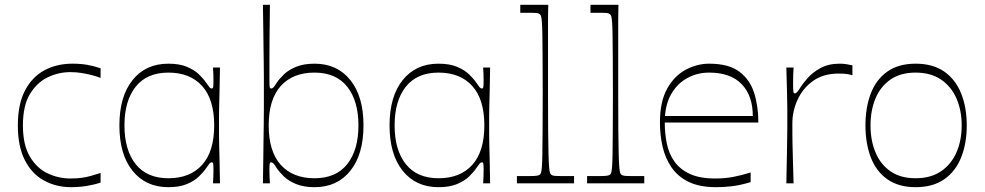

<svg xmlns="http://www.w3.org/2000/svg" viewBox="-20 -760 4082 796"><path d="M275 16Q213 16 162.5 -11.5Q112 -39 83 -96Q54 -153 54 -240Q54 -328 83.5 -384.5Q113 -441 164 -468.5Q215 -496 280 -496Q316 -496 343 -491Q370 -486 397 -477V-437Q379 -444 359 -449Q339 -454 317.5 -457.5Q296 -461 271 -461Q223 -461 178 -439.5Q133 -418 104 -370Q75 -322 75 -240Q75 -159 104 -110.5Q133 -62 178 -41Q223 -20 271 -20Q299 -20 320 -23Q341 -26 359.5 -31.5Q378 -37 397 -43V-3Q370 6 338.5 11Q307 16 275 16Z M678 16Q584 16 529.5 -52Q475 -120 475 -240Q475 -360 529.5 -428Q584 -496 678 -496Q724 -496 755 -483Q786 -470 805 -451.5Q824 -433 834 -418Q845 -402 849 -397.5Q853 -393 858 -393Q863 -393 864 -400.5Q865 -408 865 -430Q865 -439 864.5 -452.5Q864 -466 863 -480H892Q891 -414 890 -376.5Q889 -339 888.5 -317.5Q888 -296 888 -280Q888 -264 888 -240Q888 -216 888 -200Q888 -184 888.5 -162.5Q889 -141 890 -103.5Q891 -66 892 0H863Q864 -14 864.5 -28Q865 -42 865 -53Q865 -73 864 -80Q863 -87 858 -87Q853 -87 849 -82.5Q845 -78 834 -62Q824 -47 805 -28.5Q786 -10 755 3Q724 16 678 16ZM678 -21Q768 -21 818 -76.5Q868 -132 868 -240Q868 -348 818 -403.5Q768 -459 678 -459Q589 -459 542.5 -400.5Q496 -342 496 -240Q496 -138 542.5 -79.5Q589 -21 678 -21Z M1284 16Q1239 16 1207.5 3Q1176 -10 1157 -28.5Q1138 -47 1128 -62Q1118 -78 1113.5 -82.5Q1109 -87 1104 -87Q1099 -87 1098 -80Q1097 -73 1097 -53Q1097 -42 1097.5 -28Q1098 -14 1099 0H1070Q1071 -52 1071.5 -96.5Q1072 -141 1072.5 -178.5Q1073 -216 1073.5 -249Q1074 -282 1074 -312.5Q1074 -343 1074 -373Q1074 -403 1074 -433Q1074 -463 1073.5 -495Q1073 -527 1072.5 -564Q1072 -601 1071.5 -644.5Q1071 -688 1070 -740H1099Q1099 -729 1098.5 -692.5Q1098 -656 1097.5 -607Q1097 -558 1097 -510Q1097 -462 1097 -427Q1097 -407 1098 -400Q1099 -393 1104 -393Q1109 -393 1113.5 -397.5Q1118 -402 1128 -418Q1138 -433 1157 -451.5Q1176 -470 1207.5 -483Q1239 -496 1284 -496Q1378 -496 1432.5 -428Q1487 -360 1487 -240Q1487 -120 1432.5 -52Q1378 16 1284 16ZM1284 -21Q1373 -21 1419.5 -79.5Q1466 -138 1466 -240Q1466 -342 1419.5 -400.5Q1373 -459 1284 -459Q1194 -459 1144 -403.5Q1094 -348 1094 -240Q1094 -132 1144 -76.5Q1194 -21 1284 -21Z M1798 16Q1704 16 1649.5 -52Q1595 -120 1595 -240Q1595 -360 1649.5 -428Q1704 -496 1798 -496Q1844 -496 1875 -483Q1906 -470 1925 -451.5Q1944 -433 1954 -418Q1965 -402 1969 -397.5Q1973 -393 1978 -393Q1983 -393 1984 -400.5Q1985 -408 1985 -430Q1985 -439 1984.5 -452.5Q1984 -466 1983 -480H2012Q2011 -414 2010 -376.5Q2009 -339 2008.5 -317.5Q2008 -296 2008 -280Q2008 -264 2008 -240Q2008 -216 2008 -200Q2008 -184 2008.5 -162.5Q2009 -141 2010 -103.5Q2011 -66 2012 0H1983Q1984 -14 1984.5 -28Q1985 -42 1985 -53Q1985 -73 1984 -80Q1983 -87 1978 -87Q1973 -87 1969 -82.5Q1965 -78 1954 -62Q1944 -47 1925 -28.5Q1906 -10 1875 3Q1844 16 1798 16ZM1798 -21Q1888 -21 1938 -76.5Q1988 -132 1988 -240Q1988 -348 1938 -403.5Q1888 -459 1798 -459Q1709 -459 1662.5 -400.5Q1616 -342 1616 -240Q1616 -138 1662.5 -79.5Q1709 -21 1798 -21Z M2123 0V-30Q2138 -30 2150 -30Q2162 -30 2171 -30Q2197 -30 2205.5 -31.5Q2214 -33 2218 -36Q2221 -38 2223 -44Q2225 -50 2226.5 -67.5Q2228 -85 2228.5 -120.5Q2229 -156 2229.5 -216.5Q2230 -277 2230 -371Q2230 -463 2229.5 -523Q2229 -583 2228.5 -618Q2228 -653 2226.5 -670Q2225 -687 2223 -693Q2221 -699 2218 -701Q2214 -705 2205.5 -706Q2197 -707 2173 -707Q2166 -707 2157 -707Q2148 -707 2137 -707V-740H2253Q2253 -731 2252.5 -715.5Q2252 -700 2252 -674Q2252 -648 2252 -607.5Q2252 -567 2252 -509Q2252 -451 2252 -371Q2252 -277 2252.5 -216.5Q2253 -156 2254 -120.5Q2255 -85 2256.5 -67.5Q2258 -50 2260 -44Q2262 -38 2265 -36Q2270 -32 2279 -31Q2288 -30 2318 -30Q2326 -30 2336.5 -30Q2347 -30 2360 -30V0Z M2414 0V-30Q2429 -30 2441 -30Q2453 -30 2462 -30Q2488 -30 2496.5 -31.5Q2505 -33 2509 -36Q2512 -38 2514 -44Q2516 -50 2517.5 -67.5Q2519 -85 2519.5 -120.5Q2520 -156 2520.5 -216.5Q2521 -277 2521 -371Q2521 -463 2520.5 -523Q2520 -583 2519.5 -618Q2519 -653 2517.5 -670Q2516 -687 2514 -693Q2512 -699 2509 -701Q2505 -705 2496.5 -706Q2488 -707 2464 -707Q2457 -707 2448 -707Q2439 -707 2428 -707V-740H2544Q2544 -731 2543.5 -715.5Q2543 -700 2543 -674Q2543 -648 2543 -607.5Q2543 -567 2543 -509Q2543 -451 2543 -371Q2543 -277 2543.5 -216.5Q2544 -156 2545 -120.5Q2546 -85 2547.5 -67.5Q2549 -50 2551 -44Q2553 -38 2556 -36Q2561 -32 2570 -31Q2579 -30 2609 -30Q2617 -30 2627.5 -30Q2638 -30 2651 -30V0Z M2949 16Q2880 16 2835 -6Q2790 -28 2764 -66Q2738 -104 2727 -152Q2716 -200 2716 -252Q2716 -339 2746 -392.5Q2776 -446 2823 -471Q2870 -496 2920 -496Q3001 -496 3045 -463Q3089 -430 3106.5 -375Q3124 -320 3124 -252H2736Q2736 -207 2744.5 -165Q2753 -123 2776 -90.5Q2799 -58 2840 -39Q2881 -20 2945 -20Q2985 -20 3019.5 -26.5Q3054 -33 3092 -45V-5Q3049 8 3015 12Q2981 16 2949 16ZM3101 -279Q3101 -363 3055 -411Q3009 -459 2920 -459Q2872 -459 2831.5 -437.5Q2791 -416 2766 -375.5Q2741 -335 2737 -279Z M3240 0Q3242 -78 3242.5 -121.5Q3243 -165 3243.5 -189Q3244 -213 3244 -229.5Q3244 -246 3244 -269Q3244 -292 3244 -307.5Q3244 -323 3243.5 -342Q3243 -361 3242.5 -392.5Q3242 -424 3240 -480H3270Q3269 -464 3268.5 -447.5Q3268 -431 3268 -420Q3268 -390 3269 -381.5Q3270 -373 3275 -373Q3280 -373 3285 -378.5Q3290 -384 3300 -400Q3309 -414 3328.5 -436.5Q3348 -459 3381 -477.5Q3414 -496 3462 -496Q3477 -496 3491.5 -493.5Q3506 -491 3514 -489V-448Q3504 -451 3492 -453Q3480 -455 3457 -455Q3394 -455 3351.5 -425Q3309 -395 3287 -347.5Q3265 -300 3265 -249Q3265 -224 3265 -207Q3265 -190 3265.5 -168Q3266 -146 3267 -107.5Q3268 -69 3270 0Z M3776 16Q3705 16 3658.5 -17Q3612 -50 3590 -108Q3568 -166 3568 -240Q3568 -314 3590 -372Q3612 -430 3658.5 -463Q3705 -496 3776 -496Q3848 -496 3895 -463Q3942 -430 3965 -372Q3988 -314 3988 -240Q3988 -166 3965 -108Q3942 -50 3895 -17Q3848 16 3776 16ZM3776 -21Q3839 -21 3881.5 -50Q3924 -79 3945.5 -128.5Q3967 -178 3967 -240Q3967 -302 3945.5 -351.5Q3924 -401 3881.5 -430Q3839 -459 3776 -459Q3713 -459 3671.5 -430Q3630 -401 3609.5 -351.5Q3589 -302 3589 -240Q3589 -178 3609.5 -128.5Q3630 -79 3671.5 -50Q3713 -21 3776 -21Z"/></svg>

Font: Ojuju ExtraLight
Style: Regular
Weight: 200
Designer: Chisaokwu Joboson, Mirko Velimirovic
Foundry: Udi Foundry
Version: Version 1.000